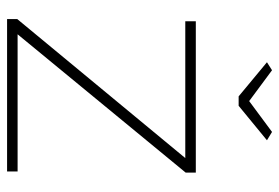

<svg xmlns="http://www.w3.org/2000/svg" viewBox="-140 -630 770 529"><g transform="rotate(90 244.5 -365.0)"><path d="M32 -28 415 -491H38V-520H455V-492L74 -29H452V0H32ZM173 -730 258 -667 343 -730 366 -716 271 -638H245L151 -716Z"/></g></svg>

Font: Raleway Thin ExtraLight
Style: Regular
Weight: 250
Version: Version 4.026